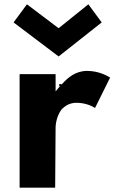

<svg xmlns="http://www.w3.org/2000/svg" viewBox="-20 -864 579 891"><path d="M255 -464H259L254 -459L238 -440V-519L237 -520H72L71 -519V6L72 7H234L236 6L238 -274C238 -284 242 -326 267 -358L269 -360H270C285 -375 306 -387 335 -387C376 -387 407 -372 421 -363L491 -504C484 -508 443 -535 384 -535C331 -535 294 -503 271 -477L270 -476L264 -471V-474H255ZM43 -760 252 -602 452 -760 390 -844 252 -733 105 -844C85 -817 62 -786 43 -760Z"/></svg>

Font: Hussar Woodtype
Style: SeBd
Weight: 900
Foundry: Cannot Into Space Fonts
Version: Version 1.07